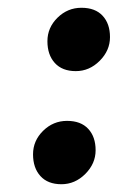

<svg xmlns="http://www.w3.org/2000/svg" viewBox="-20 -462 358 494"><path d="M84 -9C96.7 5 114.7 12 138 12C161.3 12 181.8 3.2 199.5 -14.5C217.2 -32.2 226 -52.5 226 -75.5C226 -98.5 219.7 -116.8 207 -130.5C194.3 -144.2 176.2 -151 152.5 -151C128.8 -151 108.3 -142.5 91 -125.5C73.7 -108.5 65 -88.3 65 -65C65 -41.7 71.3 -23 84 -9ZM121 -300C133.7 -286 151.7 -279 175 -279C198.3 -279 218.8 -287.8 236.5 -305.5C254.2 -323.2 263 -343.5 263 -366.5C263 -389.5 256.7 -407.8 244 -421.5C231.3 -435.2 213.2 -442 189.5 -442C165.8 -442 145.3 -433.5 128 -416.5C110.7 -399.5 102 -379.3 102 -356C102 -332.7 108.3 -314 121 -300Z"/></svg>

Font: Oleo Script
Style: Regular
Weight: 400
Designer: Soytutype
Foundry: Soytutype
Version: Version 1.002